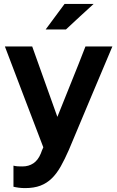

<svg xmlns="http://www.w3.org/2000/svg" viewBox="-20 -751 601 984"><path d="M189 36Q192 28 195 20Q198 12 202 4Q152 -126 103.5 -254Q55 -382 5 -513H145Q177 -422 209.5 -332.5Q242 -243 274 -152Q310 -243 346.5 -332.5Q383 -422 418 -513H556Q499 -379 444 -247.5Q389 -116 333 17Q312 65 291.5 101.5Q271 138 245.5 163Q220 188 187 200.5Q154 213 108 213Q92 213 76.5 211Q61 209 49 206V98Q61 101 72 101.5Q83 102 95 102Q127 102 151 86Q175 70 189 36ZM311 -731H460Q424 -698 388.5 -665.5Q353 -633 318 -600H214Q238 -633 262.5 -665.5Q287 -698 311 -731Z"/></svg>

Font: Rosa Sans SemiBold
Style: Regular
Weight: 600
Designer: Pentagram / MCKL
Foundry: Pentagram / MCKL
Version: Version 1.005;September 16, 2019;FontCreator 11.5.0.2425 64-